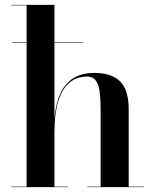

<svg xmlns="http://www.w3.org/2000/svg" viewBox="-20 -770 627 790"><path d="M26.5 -2V0H259V-2H204V-223C204 -312.5 218.5 -455 339.5 -455C388.5 -455 394 -397 394 -313V-2H339.5V0H572V-2H509.5V-319C509.5 -406 481.5 -470 367 -470C241.5 -470 211 -368.5 204 -278.5V-594H322.5V-596H204V-750H26.5V-748H89.5V-596H30.5V-594H89.5V-2Z"/></svg>

Font: Bodoni* 96pt Medium
Style: Regular
Weight: 500
Version: Version 2.3